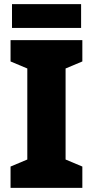

<svg xmlns="http://www.w3.org/2000/svg" viewBox="-20 -908 448 928"><path d="M378 0H31V-103L112 -137V-577L31 -611V-714H378V-611L297 -577V-137L378 -103ZM372 -888V-773H38V-888Z"/></svg>

Font: Noto Sans Ethiopic SemiCondensed Black
Style: Regular
Weight: 900
Width: 4
Designer: Monotype Design Team
Foundry: Monotype Imaging Inc.
Version: Version 2.102; ttfautohint (v1.8.4.7-5d5b)